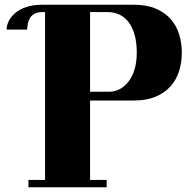

<svg xmlns="http://www.w3.org/2000/svg" viewBox="-20 -729 823 810"><path d="M158 -678Q138 -678 125.5 -671Q113 -664 106.5 -653Q100 -642 97.5 -629Q95 -616 94 -604H8Q8 -623 18 -642Q28 -661 46.5 -676Q65 -691 93 -700Q121 -709 158 -709H545Q599 -709 637.5 -692.5Q676 -676 700.5 -648Q725 -620 736 -583.5Q747 -547 747 -507Q747 -467 736 -430.5Q725 -394 700.5 -366Q676 -338 637.5 -321.5Q599 -305 545 -305H360V30H430V61H100V30H170V-678ZM441 -342Q465 -342 486 -353.5Q507 -365 523 -386Q539 -407 548 -437.5Q557 -468 557 -506Q557 -551 547.5 -583.5Q538 -616 521.5 -637Q505 -658 482.5 -668Q460 -678 435 -678H360V-342Z"/></svg>

Font: Cafe24 ClassicType
Style: Regular
Weight: 400
Designer: Cafe24 thkim, hmlim, mnelim & 4IR
Foundry: Cafe24
Version: Version 1.000